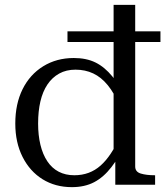

<svg xmlns="http://www.w3.org/2000/svg" viewBox="-20 -761 681 791"><path d="M284 -522Q336 -522 373.5 -503.5Q411 -485 443 -446Q475 -407 506 -343L473 -325Q451 -377 424 -410Q397 -443 364 -458.5Q331 -474 291 -474Q253 -474 224 -458Q195 -442 175.5 -413Q156 -384 146.5 -343.5Q137 -303 137 -252Q137 -204 146.5 -164.5Q156 -125 175 -96.5Q194 -68 222 -53.5Q250 -39 286 -39Q318 -39 345 -49Q372 -59 394.5 -79Q417 -99 436.5 -128.5Q456 -158 473 -195L504 -178Q471 -114 439 -72.5Q407 -31 368 -10.5Q329 10 276 10Q208 10 155.5 -22.5Q103 -55 73 -114.5Q43 -174 43 -252Q43 -333 73 -393.5Q103 -454 158 -488Q213 -522 284 -522ZM448 -741H537V-75Q537 -53 560 -46Q583 -39 617 -39H619V0H455V-115L448 -114ZM641 -632V-588H258V-632Z"/></svg>

Font: Roboto Serif 72pt
Style: Regular
Weight: 400
Designer: Greg Gazdowicz
Foundry: Commercial Type
Version: Version 1.008